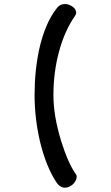

<svg xmlns="http://www.w3.org/2000/svg" viewBox="-20 -824 540 935"><path d="M255.9 -783.2Q199.2 -710.9 170.9 -584Q148.4 -480.5 148.4 -360.4Q148.4 -252 173.8 -138.7Q204.1 -11.7 255.9 65.4Q270.5 86.9 291 89.8Q308.6 91.8 326.2 80.1Q342.8 69.3 349.6 52.7Q357.4 35.2 349.6 24.4Q311.5 -29.3 278.3 -135.7Q240.2 -258.8 240.2 -360.4Q240.2 -472.7 267.6 -573.2Q294.9 -674.8 346.7 -749Q354.5 -760.7 347.7 -775.4Q340.8 -789.1 324.2 -796.9Q306.6 -806.6 289.1 -803.7Q269.5 -801.8 255.9 -783.2Z"/></svg>

Font: GungsuhChe
Style: Regular
Weight: 400
Monospace: yes
Version: Version 2.21